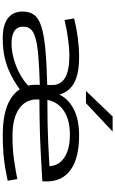

<svg xmlns="http://www.w3.org/2000/svg" viewBox="259 -1089 840 1398"><g transform="rotate(90 679.0 -390.0)"><path d="M257 10Q163 10 113.5 -27Q64 -64 64 -135Q64 -185 88 -218Q112 -251 171.5 -270.5Q231 -290 335 -300Q439 -310 599 -314V-351Q599 -475 388 -475Q333 -475 263 -465.5Q193 -456 126 -440L114 -510Q188 -528 259.5 -537Q331 -546 393 -546Q518 -546 583.5 -510Q649 -474 668 -403H669Q701 -469 776 -507.5Q851 -546 967 -546Q1129 -546 1215 -485.5Q1301 -425 1301 -309Q1301 -290 1299 -278Q1239 -275 1087.5 -266.5Q936 -258 705 -257Q704 -246 704 -241.5Q704 -237 704 -230Q708 -151 776 -106Q844 -61 969 -61Q1069 -61 1146.5 -72.5Q1224 -84 1284 -96L1296 -26Q1254 -17 1206 -8.5Q1158 0 1099 5Q1040 10 963 10Q713 10 631 -113H630Q570 -71 514 -44Q458 -17 396.5 -3.5Q335 10 257 10ZM707 -315Q896 -315 1021.5 -321Q1147 -327 1190 -330Q1187 -399 1126 -439Q1065 -479 961 -479Q856 -479 790 -437Q724 -395 707 -315ZM296 -54Q348 -54 404 -69Q460 -84 512 -111Q564 -138 604 -176Q600 -188 598.5 -202Q597 -216 597 -233Q597 -253 598 -260Q470 -256 387.5 -249Q305 -242 258 -228.5Q211 -215 192.5 -193.5Q174 -172 174 -139Q174 -96 205.5 -75Q237 -54 296 -54ZM642 -596 828 -790H938L731 -596Z"/></g></svg>

Font: Georama ExtraExtended
Style: Regular
Weight: 400
Width: 8
Designer: Jean-Baptiste Levee
Foundry: Production Type
Version: Version 1.000